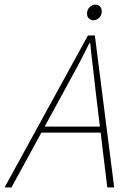

<svg xmlns="http://www.w3.org/2000/svg" viewBox="-62 -814 562 834"><path d="M-42 0 320 -660H350L434 0H404L356 -396Q350 -452 343 -509Q336 -566 330 -626H326Q296 -565 266 -510Q236 -455 204 -396L-12 0ZM104 -238 112 -264H392L386 -238ZM344 -726Q332 -726 324 -734Q316 -742 316 -754Q316 -772 327.5 -783Q339 -794 352 -794Q364 -794 372 -786Q380 -778 380 -764Q380 -748 369 -737Q358 -726 344 -726Z"/></svg>

Font: Source Sans 3 VF
Style: Italic
Weight: 200
Italic angle: -11°
Designer: Paul D. Hunt
Foundry: Adobe Systems Incorporated
Version: Version 3.042;hotconv 1.0.118;makeotfexe 2.5.65603